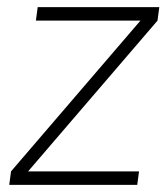

<svg xmlns="http://www.w3.org/2000/svg" viewBox="-20 -520 468 540"><path d="M59 -38H371L366 0H6L11 -38L375 -462H81L86 -500H428L423 -462Z"/></svg>

Font: Haskoy ExtraLight
Style: Italic
Weight: 200
Designer: Ertekin Erdin
Foundry: Ertekin Erdin
Version: Version 2.000; ttfautohint (v1.8.4.7-5d5b)